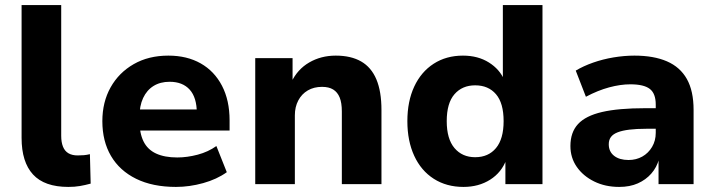

<svg xmlns="http://www.w3.org/2000/svg" viewBox="-20 -725 2813 756"><path d="M249 11Q155 11 110 -38Q65 -87 65 -182V-705H221V-190Q221 -165 228 -147.5Q235 -130 249.5 -121.5Q264 -113 286 -113Q299 -113 310.5 -114Q322 -115 334 -118L337 -2Q315 4 294.5 7.5Q274 11 249 11Z M673 11Q581 11 516 -21Q451 -53 417 -111Q383 -169 383 -248Q383 -323 415.5 -381Q448 -439 506.5 -472.5Q565 -506 643 -506Q716 -506 770 -475.5Q824 -445 854 -387.5Q884 -330 884 -251V-211H509V-294H769L755 -279Q755 -341 727 -372Q699 -403 648 -403Q611 -403 584.5 -386.5Q558 -370 543.5 -339Q529 -308 529 -263V-252Q529 -201 545 -168.5Q561 -136 594.5 -120.5Q628 -105 678 -105Q717 -105 758.5 -116Q800 -127 832 -150L873 -47Q834 -19 780 -4Q726 11 673 11Z M985 0V-496H1132V-401H1127Q1151 -452 1197.5 -479Q1244 -506 1302 -506Q1362 -506 1402 -483Q1442 -460 1462 -412.5Q1482 -365 1482 -292V0H1326V-286Q1326 -320 1317.5 -341Q1309 -362 1292 -372.5Q1275 -383 1248 -383Q1216 -383 1192 -369Q1168 -355 1154.5 -329.5Q1141 -304 1141 -271V0Z M1805 11Q1738 11 1688 -21Q1638 -53 1611 -111.5Q1584 -170 1584 -248Q1584 -326 1611 -384Q1638 -442 1687.5 -474Q1737 -506 1803 -506Q1862 -506 1905 -479Q1948 -452 1966 -409H1960V-705H2116V0H1970V-97H1974Q1955 -46 1910 -17.5Q1865 11 1805 11ZM1851 -106Q1903 -106 1933 -142Q1963 -178 1963 -248Q1963 -319 1933 -354Q1903 -389 1851 -389Q1800 -389 1769.5 -354Q1739 -319 1739 -248Q1739 -178 1769.5 -142Q1800 -106 1851 -106Z M2418 11Q2363 11 2319.5 -10.5Q2276 -32 2251 -68Q2226 -104 2226 -150Q2226 -204 2256 -236.5Q2286 -269 2350.5 -284Q2415 -299 2521 -299H2580V-218H2525Q2486 -218 2458 -214.5Q2430 -211 2412 -204Q2394 -197 2385.5 -185.5Q2377 -174 2377 -157Q2377 -128 2398 -111.5Q2419 -95 2455 -95Q2485 -95 2509 -108.5Q2533 -122 2547.5 -146.5Q2562 -171 2562 -202V-313Q2562 -357 2538.5 -375Q2515 -393 2462 -393Q2423 -393 2378.5 -381Q2334 -369 2287 -344L2247 -447Q2277 -465 2315.5 -478.5Q2354 -492 2396 -499Q2438 -506 2478 -506Q2554 -506 2606 -483.5Q2658 -461 2684.5 -414Q2711 -367 2711 -292V0H2573V-99H2575Q2566 -66 2544.5 -41.5Q2523 -17 2491.5 -3Q2460 11 2418 11Z"/></svg>

Font: Nunito Sans 10pt ExtraBold
Style: Regular
Weight: 800
Designer: Vernon Adams
Foundry: Vernon Adams
Version: Version 3.101;gftools[0.9.27]